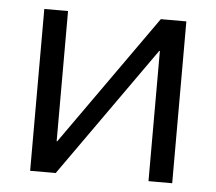

<svg xmlns="http://www.w3.org/2000/svg" viewBox="-43 -567 691 614"><g transform="rotate(5 302.5 -260.0)"><path d="M75.2 0V-519.5H151.4V-101.6H153.3L449.2 -519.5H531.2V0H455.1V-418H453.1L157.2 0Z"/></g></svg>

Font: GenEi M Gothic v2 Regular
Style: Regular
Weight: 400
Version: Version 2.0